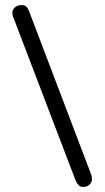

<svg xmlns="http://www.w3.org/2000/svg" viewBox="-20 -733 417 762"><path d="M342 -40Q345 -30 345 -20Q345 -10 335.5 -0.5Q326 9 308.5 9Q291 9 280 -17L33 -664Q29 -672 29 -683Q29 -694 39 -703.5Q49 -713 68 -713Q87 -713 96 -687Z"/></svg>

Font: Merge One
Style: Regular
Weight: 400
Designer: Kosal Sen
Foundry: Philatype
Version: Version 1.001